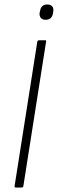

<svg xmlns="http://www.w3.org/2000/svg" viewBox="-20 -834 257 854"><path d="M50 0Q44 0 45 -7L146 -649Q148 -655 154 -655H180Q187 -655 185 -649L84 -7Q83 0 76 0ZM183 -746Q169 -746 162 -754Q155 -762 156 -776L158 -784Q162 -814 190 -814Q205 -814 212 -806Q219 -798 217 -784L216 -776Q211 -746 183 -746Z"/></svg>

Font: Sofia Sans Condensed ExtraLight
Style: Italic
Weight: 250
Italic angle: -9°
Version: Version 4.100